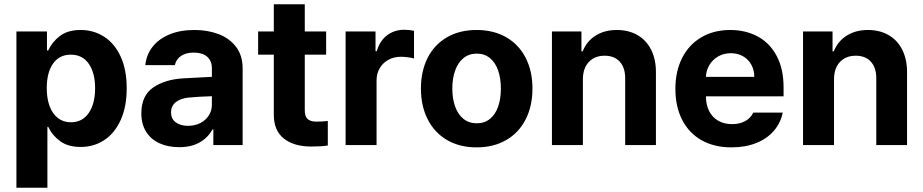

<svg xmlns="http://www.w3.org/2000/svg" viewBox="-20 -677 4309 896"><path d="M56.6 -530.3H199.2V-441.4H205.1Q223.1 -481.4 259.8 -509.3Q296.4 -537.1 356.4 -537.1Q416.5 -537.1 465.3 -506.1Q514.2 -475.1 542.7 -413.8Q571.3 -352.5 571.3 -264.6Q571.3 -178.7 543.2 -116.9Q515.1 -55.2 466.6 -23.2Q418 8.8 356.4 8.8Q297.4 8.8 260.5 -18.3Q223.6 -45.4 205.1 -85H201.2V199.2H56.6ZM310.5 -106.4Q364.7 -106.4 394.3 -149.9Q423.8 -193.4 423.8 -265.6Q423.8 -336.9 394.3 -379.4Q364.7 -421.9 310.5 -421.9Q256.8 -421.9 227.5 -380.1Q198.2 -338.4 198.2 -265.6Q198.2 -217.8 211.4 -181.9Q224.6 -146 250 -126.2Q275.4 -106.4 310.5 -106.4Z M836.9 -311.5Q890.6 -314.9 968.8 -318.4V-361.3Q967.8 -394.5 945.8 -413.1Q923.8 -431.6 883.8 -431.6Q847.7 -431.6 824.7 -416Q801.8 -400.4 795.9 -373H658.2Q662.6 -419.9 690.7 -457Q718.8 -494.1 769 -515.6Q819.3 -537.1 887.7 -537.1Q948.2 -537.1 999.3 -518.1Q1050.3 -499 1081.3 -458.7Q1112.3 -418.5 1112.3 -357.4V0H975.6V-73.2H971.7Q950.7 -34.7 911.9 -12.5Q873 9.8 816.4 9.8Q764.6 9.8 724.9 -8.1Q685.1 -25.9 662.4 -61.5Q639.6 -97.2 639.6 -148.4Q639.6 -230.5 694.8 -268.6Q750 -306.6 836.9 -311.5ZM857.4 -89.8Q889.6 -89.8 915.3 -103Q940.9 -116.2 955.1 -139.2Q969.2 -162.1 968.8 -189.5V-228Q945.8 -227.5 912.1 -225.6Q878.4 -223.6 860.4 -221.7Q822.3 -217.8 800.3 -200.2Q778.3 -182.6 778.3 -152.3Q778.3 -122.6 800 -106.2Q821.8 -89.8 857.4 -89.8Z M1502 -421.9H1402.3V-163.1Q1402.3 -133.8 1415 -122.1Q1427.7 -110.4 1452.1 -109.4Q1483.4 -109.4 1509.8 -112.3V2Q1483.9 6.8 1432.6 6.8Q1351.1 6.8 1304.2 -30.8Q1257.3 -68.4 1257.8 -142.6V-421.9H1184.6V-530.3H1257.8V-657.2H1402.3V-530.3H1502Z M1592.8 -530.3H1732.4V-438.5H1738.3Q1752.4 -486.8 1786.6 -512.5Q1820.8 -538.1 1866.2 -538.1Q1891.1 -538.1 1912.1 -533.2V-404.3Q1901.4 -407.2 1883.3 -409.7Q1865.2 -412.1 1850.6 -412.1Q1818.4 -412.1 1792.5 -397.9Q1766.6 -383.8 1752 -358.6Q1737.3 -333.5 1737.3 -301.8V0H1592.8Z M1944.3 -263.7Q1944.3 -345.2 1975.8 -407.2Q2007.3 -469.2 2066.2 -503.2Q2125 -537.1 2204.1 -537.1Q2283.2 -537.1 2342.3 -503.2Q2401.4 -469.2 2433.1 -407.2Q2464.8 -345.2 2464.8 -263.7Q2464.8 -182.1 2433.1 -119.9Q2401.4 -57.6 2342.3 -23.4Q2283.2 10.7 2204.1 10.7Q2125 10.7 2066.4 -23.4Q2007.8 -57.6 1976.1 -119.9Q1944.3 -182.1 1944.3 -263.7ZM2317.4 -263.7Q2317.4 -311 2304.7 -347.9Q2292 -384.8 2266.6 -405.8Q2241.2 -426.8 2205.1 -426.8Q2168.5 -426.8 2142.8 -405.8Q2117.2 -384.8 2104 -347.9Q2090.8 -311 2090.8 -263.7Q2090.8 -216.8 2104 -179.9Q2117.2 -143.1 2142.8 -122.3Q2168.5 -101.6 2205.1 -101.6Q2241.2 -101.6 2266.6 -122.3Q2292 -143.1 2304.7 -179.7Q2317.4 -216.3 2317.4 -263.7Z M2700.2 0H2555.7V-530.3H2693.4V-437.5H2699.2Q2717.8 -484.4 2759.3 -510.7Q2800.8 -537.1 2858.4 -537.1Q2913.6 -537.1 2955.1 -513.2Q2996.6 -489.3 3019 -444.1Q3041.5 -398.9 3041 -337.9V0H2897.5V-312.5Q2897.5 -361.3 2872.1 -389.2Q2846.7 -417 2801.8 -417Q2755.4 -417 2727.8 -387.7Q2700.2 -358.4 2700.2 -306.6Z M3131.8 -262.7Q3131.8 -344.2 3163.3 -406.5Q3194.8 -468.8 3252.9 -502.9Q3311 -537.1 3387.7 -537.1Q3459 -537.1 3515.4 -507.1Q3571.8 -477.1 3604.2 -416.5Q3636.7 -356 3636.7 -268.6V-227.5H3274.4Q3274.4 -188 3289.3 -158.7Q3304.2 -129.4 3331.8 -113.5Q3359.4 -97.7 3396.5 -97.7Q3432.1 -97.7 3458 -112.1Q3483.9 -126.5 3495.1 -151.4H3632.8Q3622.6 -102.5 3590.8 -65.9Q3559.1 -29.3 3508.5 -9.3Q3458 10.7 3393.6 10.7Q3313 10.7 3254.2 -22.5Q3195.3 -55.7 3163.6 -117.4Q3131.8 -179.2 3131.8 -262.7ZM3500 -318.4Q3500 -350.1 3486.1 -375.2Q3472.2 -400.4 3447.3 -414.6Q3422.4 -428.7 3390.6 -428.7Q3358.4 -428.7 3332.3 -414.1Q3306.2 -399.4 3290.8 -374Q3275.4 -348.6 3274.4 -318.4Z M3872.1 0H3727.5V-530.3H3865.2V-437.5H3871.1Q3889.6 -484.4 3931.2 -510.7Q3972.7 -537.1 4030.3 -537.1Q4085.4 -537.1 4127 -513.2Q4168.5 -489.3 4190.9 -444.1Q4213.4 -398.9 4212.9 -337.9V0H4069.3V-312.5Q4069.3 -361.3 4043.9 -389.2Q4018.6 -417 3973.6 -417Q3927.2 -417 3899.7 -387.7Q3872.1 -358.4 3872.1 -306.6Z"/></svg>

Font: Pretendard Std
Style: Bold
Weight: 700
Designer: Base glyphs from Inter by Rasmus Andersson; Hangeul glyphs from Noto Sans CJK(Source Han Sans) by Jang Soo-young and Kan
Foundry: Kil Hyung-jin
Version: Version 1.309